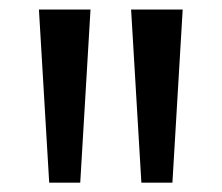

<svg xmlns="http://www.w3.org/2000/svg" viewBox="-20 -828 464 402"><path d="M83 -445.5 61.5 -808H169.5L148 -445.5ZM276 -445.5 254.5 -808H362.5L341 -445.5Z"/></svg>

Font: Encode Sans SmExp Md
Style: Regular
Weight: 500
Width: 6
Designer: Multiple Designers
Foundry: Impallari Type
Version: Version 3.002; ttfautohint (v1.8.3) -l 8 -r 50 -G 200 -x 14 